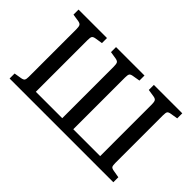

<svg xmlns="http://www.w3.org/2000/svg" viewBox="-104 -1039 1379 1379"><g transform="rotate(45 585.0 -350.0)"><path d="M58.1 0V-50.8L113.8 -60.1Q134.8 -63.5 140.9 -72.8Q147 -82 147 -106V-589.8Q147 -615.2 141.1 -626Q135.3 -636.7 115.2 -640.1L58.1 -648.9V-700.2H347.2V-648.9L292 -640.1Q270.5 -636.7 264.6 -627.2Q258.8 -617.7 258.8 -590.8V-65.9H526.9V-587.9Q526.9 -615.2 521.5 -625.7Q516.1 -636.2 495.1 -640.1L439 -648.9V-700.2H728V-648.9L670.9 -639.2Q650.4 -635.7 644.8 -626.5Q639.2 -617.2 639.2 -590.8V-65.9H912.1V-589.8Q912.1 -615.2 906.2 -626Q900.4 -636.7 879.9 -640.1L823.2 -648.9V-700.2H1111.8V-648.9L1058.1 -640.1Q1035.2 -636.7 1029.5 -627.4Q1023.9 -618.2 1023.9 -590.8V-108.9Q1023.9 -81.5 1029.5 -72.5Q1035.2 -63.5 1058.1 -60.1L1111.8 -50.8V0Z"/></g></svg>

Font: Literata Book Medium
Style: Regular
Weight: 500
Designer: Latin by Veronika Burian and Jose Scaglione. Greek by Irene Vlachou. Cyrillic by Vera Evstafieva
Foundry: TypeTogether
Version: Version 2.003;PS 002.003;hotconv 1.0.88;makeotf.lib2.5.64775